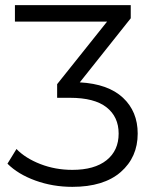

<svg xmlns="http://www.w3.org/2000/svg" viewBox="-20 -720 604 746"><path d="M261 6Q185 6 117.5 -18.5Q50 -43 9 -84L44 -141Q79 -105 137 -82.5Q195 -60 261 -60Q347 -60 394 -97.5Q441 -135 441 -201Q441 -266 394 -303Q347 -340 252 -340H202V-393L396 -636H38V-700H488V-649L290 -400Q400 -394 457.5 -340.5Q515 -287 515 -201Q515 -109 449 -51.5Q383 6 261 6Z"/></svg>

Font: Belfius21
Style: Regular
Weight: 400
Designer: Montserrat's base design by Julieta Ulanovsky, modified by Coast SPRL for Belfius Bank NV.
Foundry: Montserrat's base design by Julieta Ulanovsky, modified by Coast SPRL for Belfius Bank NV.
Version: Version 2.000;FEAKit 1.0